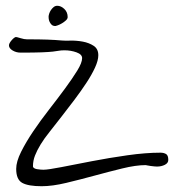

<svg xmlns="http://www.w3.org/2000/svg" viewBox="-20 -632 603 664"><path d="M562 -79Q562 -68 550 -62Q538 -56 523 -56Q520 -56 514 -56.5Q508 -57 501 -58Q494 -59 489 -60Q484 -61 484 -61Q450 -61 403 -49.5Q356 -38 306.5 -24.5Q257 -11 209 0.5Q161 12 124 12Q78 12 57 0.5Q36 -11 36 -48Q36 -73 53 -107Q70 -141 95 -178Q120 -215 150 -253.5Q180 -292 205 -326Q230 -360 247 -387.5Q264 -415 264 -431Q264 -444 244.5 -451Q225 -458 203 -458Q191 -458 183.5 -456.5Q176 -455 162.5 -453.5Q149 -452 124 -451Q99 -450 51 -450Q36 -450 23.5 -457.5Q11 -465 11 -475Q11 -482 20 -492.5Q29 -503 35 -504Q38 -504 51 -500Q64 -496 73 -496Q116 -496 144 -495Q172 -494 193 -492Q203 -491 224 -491.5Q245 -492 266.5 -488Q288 -484 304 -473.5Q320 -463 320 -441Q320 -423 308.5 -398Q297 -373 278.5 -345Q260 -317 237.5 -287Q215 -257 193 -229Q170 -199 151.5 -176Q133 -153 120.5 -132.5Q108 -112 101 -94Q94 -76 94 -57Q94 -53 98 -50.5Q102 -48 108 -47Q114 -46 120 -45.5Q126 -45 130 -45Q146 -45 192 -54Q238 -63 297.5 -74.5Q357 -86 420.5 -95Q484 -104 535 -104Q546 -104 554 -99.5Q562 -95 562 -79ZM214 -573Q214 -567 208 -561.5Q202 -556 194.5 -551.5Q187 -547 180 -544.5Q173 -542 172 -542Q163 -542 158.5 -546.5Q154 -551 151.5 -556.5Q149 -562 148.5 -567Q148 -572 148 -574Q148 -578 150 -584.5Q152 -591 156 -597Q160 -603 165.5 -607.5Q171 -612 178 -612Q191 -612 202.5 -601Q214 -590 214 -573Z"/></svg>

Font: Reenie Beanie
Style: Regular
Weight: 500
Designer: James Grieshaber
Foundry: James Grieshaber
Version: Version 1.000